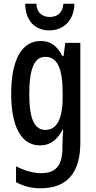

<svg xmlns="http://www.w3.org/2000/svg" viewBox="-20 -863 513 1030"><path d="M379 -843H320C317 -794 287 -772 247 -772C206 -772 177 -795 175 -843H115C117 -749 169 -700 245 -700C322 -700 378 -755 379 -843ZM198 -643C98 -643 40 -545 40 -360C40 -182 95 -83 194 -83C246 -83 284 -108 316 -167H319C317 -138 315 -109 315 -85V-72C315 30 276 66 200 66C161 66 115 54 66 29V114C108 137 149 147 198 147C345 147 411 58 411 -98V-633H330L321 -562H315C284 -621 248 -643 198 -643ZM222 -558C286 -558 316 -501 316 -365V-340C316 -222 283 -166 224 -166C164 -166 137 -226 137 -359C137 -491 163 -558 222 -558Z"/></svg>

Font: Noto Sans Kannada UI ExtraCondensed Medium
Style: Regular
Weight: 500
Width: 2
Designer: Jelle Bosma - Monotype Design Team
Foundry: Monotype Imaging Inc.
Version: Version 2.005